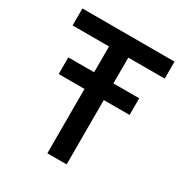

<svg xmlns="http://www.w3.org/2000/svg" viewBox="-176 -888 965 1018"><g transform="rotate(30 307.0 -379.0)"><path d="M599 -654H376V-496H534V-394H376V0H258V-394H100V-496H258V-654H35V-758H599Z"/></g></svg>

Font: Biryani DemiBold
Style: Regular
Weight: 600
Designer: Dan Reynolds and Mathieu Réguer
Foundry: Dan Reynolds and Mathieu Réguer
Version: Version 1.003;PS 001.003;hotconv 1.0.70;makeotf.lib2.5.58329